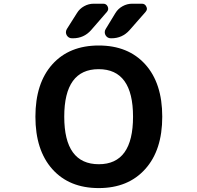

<svg xmlns="http://www.w3.org/2000/svg" viewBox="-20 -1004 1040 1014"><path d="M747.1 -111.3Q657.2 -10.7 501.5 -10.7Q345.7 -10.7 256.3 -110.8Q167 -210.9 167 -387.7Q167 -564.5 256.3 -664.1Q345.7 -763.7 501.5 -763.7Q657.2 -763.7 747.1 -664.1Q836.9 -564.5 836.9 -387.7Q836.9 -210.9 747.1 -111.3ZM386.7 -935.5Q400.4 -958 424.3 -971.2Q448.2 -984.4 474.6 -984.4H525.4Q542 -984.4 548.8 -969.2Q555.7 -954.1 544.9 -941.4L460.9 -844.7Q422.9 -801.8 365.2 -801.8H360.4Q341.8 -801.8 332 -818.4Q328.1 -826.2 328.1 -834Q328.1 -841.8 333 -850.6ZM589.8 -935.5Q603.5 -958 627.4 -971.2Q651.4 -984.4 677.7 -984.4H729.5Q746.1 -984.4 752.9 -968.8Q755.9 -962.9 755.9 -958Q755.9 -949.2 749 -941.4L664.1 -844.7Q626 -801.8 568.4 -801.8H565.4Q546.9 -801.8 537.1 -818.4Q533.2 -826.2 533.2 -834Q533.2 -842.8 538.1 -850.6ZM502 -136.7Q682.6 -136.7 682.6 -387.7Q682.6 -638.7 501 -638.7Q319.3 -638.7 319.3 -387.7Q319.3 -136.7 502 -136.7Z"/></svg>

Font: Gen Jyuu Gothic Monospace Bold
Style: Bold
Weight: 700
Designer: [Source Han Sans]
Ryoko NISHIZUKA  (kana & ideographs); Paul D. Hunt (Latin, Greek & Cyrillic); Wenlong ZHANG  (bopomofo
Version: Version 1.002.20150607